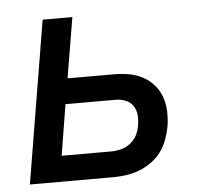

<svg xmlns="http://www.w3.org/2000/svg" viewBox="-44 -577 687 624"><g transform="rotate(-5 300.0 -265.0)"><path d="M29 0 117 -530H214L181 -333H331Q356 -333 380 -329Q404 -325 425 -314Q446 -303 461.5 -285.5Q477 -268 485 -246Q493 -224 494 -198.5Q495 -173 491 -149Q487 -128 479.5 -107Q472 -86 458.5 -67.5Q445 -49 426 -35.5Q407 -22 386 -14Q365 -6 343.5 -3Q322 0 301 0ZM140 -84H301Q317 -84 333.5 -88Q350 -92 364 -103Q378 -114 386 -129.5Q394 -145 396 -162Q399 -178 397.5 -195Q396 -212 387 -225Q378 -238 362.5 -244Q347 -250 331 -250H167Z"/></g></svg>

Font: Iosevka Curly MdExObl
Style: Regular
Weight: 500
Width: 7
Italic angle: -9°
Monospace: yes
Designer: Belleve Invis
Foundry: Belleve Invis
Version: Version 11.1.0; ttfautohint (v1.8.3)